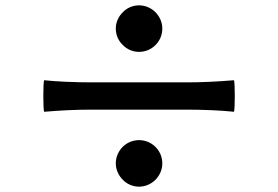

<svg xmlns="http://www.w3.org/2000/svg" viewBox="-20 -738 1040 718"><path d="M439 -570C454 -554 476 -544 500 -544C548 -544 587 -583 587 -631C587 -678 548 -718 500 -718C476 -718 454 -708 439 -692C423 -676 413 -655 413 -631C413 -607 423 -585 439 -570ZM500 -328H678C737 -328 811 -325 855 -320C859 -328 859 -430 855 -438C796 -433 737 -430 678 -430H500H322C263 -430 189 -433 145 -438C141 -430 141 -328 145 -320C204 -325 263 -328 322 -328H500ZM439 -66C454 -50 476 -40 500 -40C548 -40 587 -80 587 -127C587 -175 548 -214 500 -214C476 -214 454 -204 439 -189C423 -173 413 -151 413 -127C413 -104 423 -82 439 -66Z"/></svg>

Font: GenSekiGothic2 TW B
Style: Regular
Weight: 700
Version: Version 2.100;PS 2.1;hotconv 16.6.51;makeotf.lib2.5.65220 DE